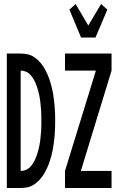

<svg xmlns="http://www.w3.org/2000/svg" viewBox="-20 -937 590 957"><path d="M14 0V-670H83Q100 -670 117 -666.5Q134 -663 148.5 -653.5Q163 -644 175.5 -631Q188 -618 197 -603.5Q206 -589 213.5 -573Q221 -557 226.5 -541Q232 -525 236.5 -508Q241 -491 244 -474Q247 -457 249 -439.5Q251 -422 252.5 -404.5Q254 -387 254.5 -369.5Q255 -352 255 -335Q255 -318 254.5 -300.5Q254 -283 252.5 -265.5Q251 -248 249 -230.5Q247 -213 244 -196Q241 -179 236.5 -162Q232 -145 226.5 -129Q221 -113 213.5 -97Q206 -81 197 -66.5Q188 -52 175.5 -39Q163 -26 148.5 -16.5Q134 -7 117 -3.5Q100 0 83 0ZM83 -85Q95 -85 106.5 -89Q118 -93 127 -101.5Q136 -110 143 -120.5Q150 -131 155 -142Q160 -153 164 -165Q168 -177 171 -188.5Q174 -200 176.5 -212Q179 -224 180.5 -236.5Q182 -249 183 -261.5Q184 -274 185 -286Q186 -298 186 -310.5Q186 -323 186 -335Q186 -347 186 -359.5Q186 -372 185 -384Q184 -396 183 -408.5Q182 -421 180.5 -433.5Q179 -446 176.5 -458Q174 -470 171 -481.5Q168 -493 164 -505Q160 -517 155 -528Q150 -539 143 -549.5Q136 -560 127 -568.5Q118 -577 106.5 -581Q95 -585 83 -585ZM384 -750 326 -889 357 -917 420 -810 484 -917 515 -889 456 -750ZM304 0V-85L458 -585H304V-670H536V-585L383 -85H536V0Z"/></svg>

Font: Lode Dark Term
Style: Bold
Weight: 700
Monospace: yes
Designer: Belleve Invis
Foundry: Belleve Invis
Version: Version 29.2.0